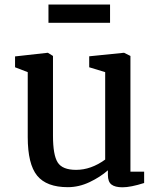

<svg xmlns="http://www.w3.org/2000/svg" viewBox="-20 -796 682 828"><path d="M508.3 11.7Q476.1 11.7 460.7 -0.2Q445.3 -12.2 445.3 -41.5V-61.5Q412.6 -32.7 366.5 -10.7Q320.3 11.2 272.5 11.2Q180.7 11.2 140.1 -38.6Q99.6 -88.4 99.6 -205.1V-484.9L44.9 -505.9V-552.7L186 -568.4H186.5L208.5 -554.7V-210.9Q208.5 -127.4 228.8 -95.5Q249 -63.5 308.1 -63.5Q372.6 -63.5 433.6 -107.9V-484.9L364.7 -505.9V-553.2L514.2 -568.4H515.1L542.5 -554.7V-55.7H601.6V-6.8Q543.5 11.7 508.3 11.7ZM189 -697.8V-776.4H454.6V-697.8Z"/></svg>

Font: HaufeMerriweather
Style: Regular
Weight: 400
Designer: Eben Sorkin ( eben@eyebytes.com )
Foundry: Eben Sorkin
Version: Version 1.56